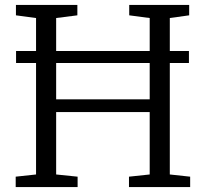

<svg xmlns="http://www.w3.org/2000/svg" viewBox="-20 -763 840 783"><path d="M127 -51.5V-689.5L45 -700.5V-743H295.5V-700.5L209 -689.5V-358H590.5V-689.5L507 -700.5V-743H751.5V-700.5L672.5 -689.5V-51.5L755.5 -42.5V0H506V-42.5L590.5 -51.5V-306H209V-51.5L296.5 -42.5V0H44V-42.5ZM750.5 -555V-506H45.5V-555Z"/></svg>

Font: Merriweather 20pt Light
Style: Regular
Weight: 300
Version: Version 2.100